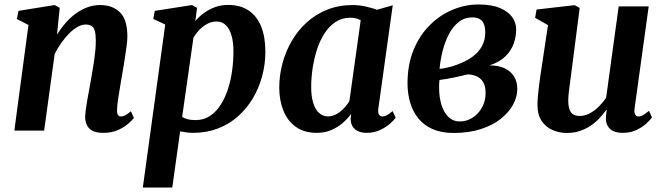

<svg xmlns="http://www.w3.org/2000/svg" viewBox="-20 -583 2964 857"><path d="M234.5 -429Q251.5 -456 272.2 -480Q293 -504 317.5 -522Q342 -540 369.5 -550.2Q397 -560.5 427 -560.5Q482 -560.5 515.2 -528.2Q548.5 -496 548.5 -419.5Q548.5 -401 544.2 -370.5Q540 -340 534.8 -306.8Q529.5 -273.5 524.5 -246Q520.5 -221 515.5 -192.8Q510.5 -164.5 506.8 -138.2Q503 -112 502.5 -92.5Q502 -75 507.2 -69Q512.5 -63 519 -63Q528 -63 538.5 -68.2Q549 -73.5 564.5 -86.5L577.5 -56.5Q572 -48.5 554.2 -32.5Q536.5 -16.5 508.2 -3.2Q480 10 441.5 10Q409 10 391.5 0Q374 -10 367 -26.5Q360 -43 360 -63Q360.5 -75 362.8 -92.8Q365 -110.5 368.8 -132Q372.5 -153.5 376.8 -175.8Q381 -198 384.5 -218.5Q388 -239.5 392.2 -263.5Q396.5 -287.5 400 -312.2Q403.5 -337 405.8 -360.2Q408 -383.5 407.5 -403.5Q407.5 -431 402.8 -446.2Q398 -461.5 388 -467.5Q378 -473.5 362 -473.5Q345 -473.5 326.2 -463Q307.5 -452.5 289 -434Q270.5 -415.5 253.8 -391.8Q237 -368 224 -342L177 0H44L107 -471.5L55.5 -498L62.5 -534.5L224 -560.5L246.5 -548Z M617.5 254 717.5 -473.5 664 -498.5 671 -534.5 837 -560.5 859.5 -548 852 -489.5Q867.5 -508 889.5 -524.2Q911.5 -540.5 938.8 -550.8Q966 -561 998.5 -561Q1053 -561 1090 -536Q1127 -511 1145.8 -464.5Q1164.5 -418 1164.5 -352Q1164.5 -296.5 1150.2 -243.2Q1136 -190 1108.5 -144Q1081 -98 1041.8 -63.2Q1002.5 -28.5 952 -9.2Q901.5 10 841.5 10Q828 10 813 8Q798 6 784 3.5L749 254ZM793 -61Q805 -53.5 819.8 -50.2Q834.5 -47 853 -47Q889 -47 916.5 -65Q944 -83 964 -113.8Q984 -144.5 997 -184Q1010 -223.5 1016 -267.2Q1022 -311 1022 -354Q1022 -393 1013.8 -423Q1005.5 -453 988.8 -470Q972 -487 946.5 -487Q924 -487 904.5 -476.2Q885 -465.5 869.5 -449.2Q854 -433 843.5 -415.5Z M1669 -100.5Q1666 -79.5 1671.8 -71.2Q1677.5 -63 1687.5 -63Q1696 -63 1706.5 -68.5Q1717 -74 1732.5 -87L1746 -57.5Q1740 -48.5 1722.2 -32.2Q1704.5 -16 1677.2 -3Q1650 10 1616 10Q1584 10 1564.8 -6Q1545.5 -22 1545 -53L1547.5 -74.5Q1532 -53.5 1509.8 -34.2Q1487.5 -15 1458.8 -2.5Q1430 10 1393.5 10Q1338 10 1300.8 -16.5Q1263.5 -43 1245 -89Q1226.5 -135 1226.5 -192Q1226.5 -246 1240.5 -299.2Q1254.5 -352.5 1281.8 -399.5Q1309 -446.5 1348.8 -482.8Q1388.5 -519 1440.5 -539.8Q1492.5 -560.5 1555 -560.5Q1582 -560.5 1611.8 -554Q1641.5 -547.5 1663 -539.5L1733 -559.5ZM1590 -492.5Q1580.5 -498 1568.8 -501Q1557 -504 1544 -504Q1507 -504 1478.2 -485.2Q1449.5 -466.5 1428.8 -434.5Q1408 -402.5 1395 -362.2Q1382 -322 1375.5 -278.8Q1369 -235.5 1369 -194.5Q1369 -151.5 1378.5 -122.2Q1388 -93 1405 -78.2Q1422 -63.5 1444 -63.5Q1459 -63.5 1472.8 -69.2Q1486.5 -75 1498.8 -84.8Q1511 -94.5 1521.2 -106.5Q1531.5 -118.5 1539.5 -131.5Z M2004.5 10.5Q1950.5 10.5 1911.5 -6.5Q1872.5 -23.5 1847.5 -54.2Q1822.5 -85 1810.8 -125.2Q1799 -165.5 1799 -211Q1799 -294.5 1825.8 -359.8Q1852.5 -425 1897.8 -470.2Q1943 -515.5 1999.5 -539.2Q2056 -563 2115.5 -563Q2175 -563 2212.2 -547Q2249.5 -531 2266.8 -505.8Q2284 -480.5 2284 -452Q2284 -420.5 2273.2 -389.2Q2262.5 -358 2236.5 -332Q2210.5 -306 2164.5 -291Q2205.5 -291.5 2233 -278Q2260.5 -264.5 2274.8 -241Q2289 -217.5 2289 -186Q2289 -150.5 2270 -115.8Q2251 -81 2214.8 -52.2Q2178.5 -23.5 2125.5 -6.5Q2072.5 10.5 2004.5 10.5ZM2032.5 -41Q2063 -41 2089 -57.5Q2115 -74 2131.2 -102.8Q2147.5 -131.5 2147.5 -168Q2147.5 -198 2137 -215.8Q2126.5 -233.5 2108.8 -241.8Q2091 -250 2068.5 -251Q2060.5 -249.5 2050.5 -247Q2040.5 -244.5 2029.2 -242Q2018 -239.5 2006 -237Q1991 -234 1975 -231Q1959 -228 1941.5 -226Q1940.5 -217.5 1940.2 -208.5Q1940 -199.5 1940 -190.5Q1940 -150 1950.2 -116Q1960.5 -82 1981 -61.5Q2001.5 -41 2032.5 -41ZM1942 -275.5Q1956.5 -277 1970 -279.8Q1983.5 -282.5 1996.2 -286.2Q2009 -290 2022 -295Q2061.5 -309.5 2089.2 -330Q2117 -350.5 2131.5 -377.5Q2146 -404.5 2146 -438.5Q2146 -473 2131.8 -489.2Q2117.5 -505.5 2088.5 -505.5Q2054 -505.5 2027.8 -485Q2001.5 -464.5 1983.8 -430.5Q1966 -396.5 1955.8 -356Q1945.5 -315.5 1942 -275.5Z M2509.5 10.5Q2477.5 10.5 2448 -1.8Q2418.5 -14 2399 -41.2Q2379.5 -68.5 2379 -113.5Q2379 -130.5 2380.8 -151.8Q2382.5 -173 2385.5 -196.5Q2388.5 -220 2391.8 -243.5Q2395 -267 2398.5 -288.5L2426 -471L2368.5 -503.5L2375 -540.5L2545 -560L2567.5 -547.5L2534 -288Q2531.5 -267 2528.5 -245Q2525.5 -223 2522.8 -202.5Q2520 -182 2518.2 -164.8Q2516.5 -147.5 2516.5 -135Q2516.5 -109 2522.2 -93.8Q2528 -78.5 2539.2 -72Q2550.5 -65.5 2568 -65.5Q2590.5 -65.5 2612.2 -77Q2634 -88.5 2652.8 -107.2Q2671.5 -126 2685.5 -146.5L2741.5 -554.5H2875.5L2812.5 -99Q2810 -80.5 2815.2 -71.8Q2820.5 -63 2830.5 -63Q2839.5 -63 2849.5 -68.5Q2859.5 -74 2877 -88.5L2890 -59Q2884 -49.5 2866.5 -33Q2849 -16.5 2821.8 -3.2Q2794.5 10 2760 10Q2723.5 10 2705.2 -5.5Q2687 -21 2684.5 -47Q2684.5 -50 2684.5 -55Q2684.5 -60 2685 -66.5Q2685.5 -73 2686.5 -79.5Q2687.5 -86 2688 -92L2686.5 -93Q2673 -74 2655.8 -55.5Q2638.5 -37 2616.8 -22.2Q2595 -7.5 2568.5 1.5Q2542 10.5 2509.5 10.5Z"/></svg>

Font: Merriweather 36pt
Style: Bold Italic
Weight: 700
Italic angle: -7.8°
Version: Version 2.101